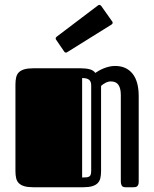

<svg xmlns="http://www.w3.org/2000/svg" viewBox="-20 -787 648 807"><path d="M44.9 -432.1Q44.9 -448.7 47.9 -461.7Q50.8 -474.6 59.1 -482.9Q67.4 -491.2 82 -495.6Q96.7 -500 120.1 -500H319.8Q341.8 -500 357.7 -495.6Q373.5 -491.2 380.4 -480.5Q386.7 -484.9 395.8 -490Q404.8 -495.1 415.5 -499.5Q426.3 -503.9 438.5 -506.8Q450.7 -509.8 463.9 -509.8Q510.7 -509.8 536.9 -477.5Q563 -445.3 563 -382.8V-22.9Q563 -14.6 560.8 -10Q558.6 -5.4 555.4 -3.2Q552.2 -1 547.9 -0.5Q543.5 0 539.1 0H507.8Q495.1 0 491.5 -7.3Q487.8 -14.6 487.8 -22.9V-387.7Q487.8 -415.5 477.8 -430.2Q467.8 -444.8 445.8 -444.8Q434.6 -444.8 423.1 -438.7Q411.6 -432.6 404.8 -425.8V-68.4Q404.8 -51.3 401.9 -38.6Q398.9 -25.9 390.6 -17.3Q382.3 -8.8 367.7 -4.4Q353 0 329.6 0H120.1Q96.7 0 82 -4.4Q67.4 -8.8 59.1 -17.1Q50.8 -25.4 47.9 -38.1Q44.9 -50.8 44.9 -67.9ZM363.3 -427.7Q363.3 -444.8 354.2 -451.9Q345.2 -459 325.2 -459V-41Q336.9 -41 344.2 -41.7Q351.6 -42.5 356 -45.7Q360.4 -48.8 361.8 -54.9Q363.3 -61 363.3 -72.3ZM264.2 -568.8Q262.2 -567.9 260.7 -566.9Q259.3 -565.9 257.8 -565.9Q252.4 -565.9 249.5 -570.8L216.8 -618.7Q213.9 -622.1 213.9 -625.5Q213.9 -628.9 218.3 -632.8L391.1 -763.7Q394.5 -766.6 397.9 -766.6Q401.4 -766.6 405.3 -762.2L450.2 -698.7Q453.6 -694.8 453.6 -691.4Q453.6 -687 449.2 -684.1Z"/></svg>

Font: Fascinate Inline
Style: Regular
Weight: 900
Designer: Astigmatic (AOETI)
Foundry: Astigmatic (AOETI)
Version: Version 1.000